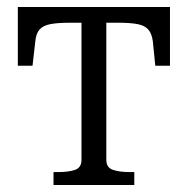

<svg xmlns="http://www.w3.org/2000/svg" viewBox="-20 -529 537 549"><path d="M248 -464V-509H466V-341H424L417 -411Q414 -433 404 -444.5Q394 -456 373.5 -460Q353 -464 318 -464ZM249 -464H180Q145 -464 124 -460Q103 -456 93 -444.5Q83 -433 81 -411L73 -341H31V-509H249ZM284 -72Q284 -50 302.5 -43.5Q321 -37 350 -37H364V0H133V-37H147Q177 -37 195 -43.5Q213 -50 213 -72V-509H284Z"/></svg>

Font: Roboto Serif 28pt Condensed Light
Style: Regular
Weight: 300
Width: 3
Designer: Greg Gazdowicz
Foundry: Commercial Type
Version: Version 1.008